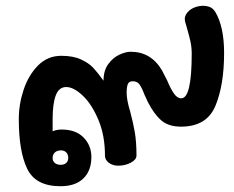

<svg xmlns="http://www.w3.org/2000/svg" viewBox="-20 -638 810 664"><path d="M755 -455Q755 -344 725 -272Q695 -200 606 -200Q563 -200 538 -221.5Q513 -243 492 -284L479 -312Q470 -336 462 -346.5Q454 -357 439 -357Q426 -357 422 -347Q418 -337 418 -317Q418 -292 430 -253Q440 -216 446 -182Q452 -148 452 -100Q452 -86 432.5 -75.5Q413 -65 389 -65Q370 -65 356.5 -75Q343 -85 343 -100Q343 -169 320.5 -223Q298 -277 266.5 -307Q235 -337 209 -337Q184 -337 173 -308.5Q162 -280 162 -226V-184Q176 -190 193 -190Q242 -190 269 -162.5Q296 -135 296 -95Q296 -48 268.5 -21Q241 6 189 6Q103 6 74 -54.5Q45 -115 45 -226Q45 -278 62 -328.5Q79 -379 112 -412Q145 -445 192 -445Q233 -445 260 -432.5Q287 -420 302 -404Q317 -388 338 -359Q338 -394 354.5 -416.5Q371 -439 393 -449Q415 -459 432 -459Q502 -459 540 -395Q543 -390 558 -360Q570 -331 581.5 -314.5Q593 -298 607 -298Q643 -298 643 -452Q643 -474 639 -493Q635 -512 624 -550Q623 -553 621 -560Q619 -567 619 -573Q619 -585 630 -597Q639 -607 653.5 -612.5Q668 -618 683 -618Q693 -618 702 -615Q716 -611 725 -596Q755 -545 755 -455ZM162 -91Q162 -81 169.5 -74.5Q177 -68 190 -68Q202 -68 209 -74.5Q216 -81 216 -92Q216 -104 209 -111Q202 -118 191 -118Q178 -118 170 -111Q162 -104 162 -91Z"/></svg>

Font: Mali
Style: Bold
Weight: 700
Designer: Kitiyaporn Chalermlarp | Katatrad Aksorn Co.,Ltd.
Foundry: Cadson Demak Co.,Ltd.
Version: Version 1.000; ttfautohint (v1.6)